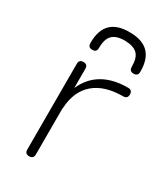

<svg xmlns="http://www.w3.org/2000/svg" viewBox="-170 -741 700 813"><g transform="rotate(30 180.0 -334.0)"><path d="M219 -668Q340 -668 340 -547V-545Q340 -524 319 -524Q298 -524 298 -545V-547Q298 -589 279.5 -607.5Q261 -626 218 -627Q176 -627 157 -608Q138 -589 138 -547V-545Q138 -524 117 -524Q96 -524 96 -545V-547Q96 -670 219 -668ZM132 -21Q132 0 111 0Q90 0 90 -21V-440Q90 -461 111 -461Q132 -461 132 -440V-346Q183 -461 329 -461Q350 -461 350 -440Q350 -419 329 -419Q239 -419 188.5 -376Q138 -333 133 -251Q133 -247 132 -245Z"/></g></svg>

Font: Jura Light
Style: Regular
Weight: 300
Designer: Daniel Johnson, Alexei Vanyashin
Foundry: Daniel Johnson
Version: Version 5.103